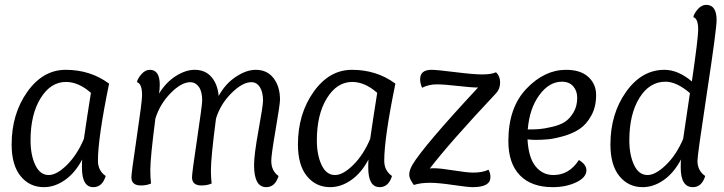

<svg xmlns="http://www.w3.org/2000/svg" viewBox="-20 -762 2986 792"><path d="M319 -104Q290 -49 248 -19.5Q206 10 161 10Q102 10 65 -35.5Q28 -81 28 -166Q28 -292 92.5 -383Q157 -474 251 -474Q353 -474 430 -417Q384 -193 384 -99Q384 -58 416 -36Q402 10 365 10Q318 10 318 -71Q318 -93 319 -104ZM326 -189Q339 -279 355 -379Q304 -424 252 -424Q189 -424 147.5 -357Q106 -290 106 -183Q106 -123 125.5 -81.5Q145 -40 181 -40Q214 -40 256 -81.5Q298 -123 326 -189Z M871 -273Q850 -112 850 -60Q850 -30 853 -5Q835 3 811 3Q772 3 772 -31Q772 -48 793 -188.5Q814 -329 814 -348Q814 -385 800 -404Q786 -423 765 -423Q728 -423 683.5 -377.5Q639 -332 621 -273Q600 -112 600 -60Q600 -30 603 -5Q585 3 561 3Q522 3 522 -31Q522 -48 544 -195.5Q566 -343 566 -369Q566 -417 545 -423Q547 -437 563 -455.5Q579 -474 598 -474Q639 -474 639 -412Q639 -394 636 -376Q665 -423 705.5 -448.5Q746 -474 783 -474Q827 -474 852.5 -444Q878 -414 882 -366Q909 -416 952.5 -445Q996 -474 1035 -474Q1082 -474 1108.5 -439.5Q1135 -405 1135 -351Q1135 -332 1117 -227.5Q1099 -123 1099 -99Q1099 -57 1129 -36Q1115 10 1078 10Q1028 10 1028 -81Q1028 -124 1046.5 -225.5Q1065 -327 1065 -347Q1065 -382 1052 -402.5Q1039 -423 1017 -423Q980 -423 934.5 -377.5Q889 -332 871 -273Z M1500 -104Q1471 -49 1429 -19.5Q1387 10 1342 10Q1283 10 1246 -35.5Q1209 -81 1209 -166Q1209 -292 1273.5 -383Q1338 -474 1432 -474Q1534 -474 1611 -417Q1565 -193 1565 -99Q1565 -58 1597 -36Q1583 10 1546 10Q1499 10 1499 -71Q1499 -93 1500 -104ZM1507 -189Q1520 -279 1536 -379Q1485 -424 1433 -424Q1370 -424 1328.5 -357Q1287 -290 1287 -183Q1287 -123 1306.5 -81.5Q1326 -40 1362 -40Q1395 -40 1437 -81.5Q1479 -123 1507 -189Z M1760 -474Q1782 -474 1857.5 -464.5Q1933 -455 1969 -455Q2008 -455 2026 -464Q2043 -448 2043 -422Q2043 -395 2026 -377Q1836 -175 1753 -67Q1759 -68 1770 -68Q1796 -68 1851.5 -59Q1907 -50 1931 -50Q1971 -50 1995 -62Q2003 -49 2003 -31Q2003 10 1930 10Q1910 10 1849 1Q1788 -8 1754 -8Q1714 -8 1687 1Q1668 -25 1668 -41Q1668 -59 1681 -82Q1726 -158 1952 -401Q1924 -401 1868 -407.5Q1812 -414 1781 -414Q1749 -414 1721 -400Q1713 -419 1713 -435Q1713 -474 1760 -474Z M2368 -102Q2399 -83 2399 -60Q2399 -30 2357 -10Q2315 10 2260 10Q2172 10 2124.5 -39Q2077 -88 2077 -180Q2077 -318 2151.5 -396Q2226 -474 2315 -474Q2375 -474 2407 -444.5Q2439 -415 2439 -370Q2439 -321 2419 -285Q2399 -249 2371.5 -230.5Q2344 -212 2306 -201Q2268 -190 2242 -187.5Q2216 -185 2189 -185Q2176 -185 2156 -187Q2160 -112 2189 -76Q2218 -40 2263 -40Q2328 -40 2368 -102ZM2361 -359Q2361 -387 2344.5 -406Q2328 -425 2298 -425Q2245 -425 2204.5 -369.5Q2164 -314 2157 -228Q2185 -228 2204.5 -229.5Q2224 -231 2256.5 -238.5Q2289 -246 2309 -258.5Q2329 -271 2345 -297Q2361 -323 2361 -359Z M2834 -426Q2860 -605 2860 -639Q2860 -686 2840 -691Q2842 -705 2858 -723.5Q2874 -742 2893 -742Q2936 -742 2936 -679Q2936 -642 2896.5 -382Q2857 -122 2857 -99Q2857 -58 2889 -36Q2875 10 2838 10Q2788 10 2788 -71Q2788 -94 2789 -104Q2760 -49 2718 -19.5Q2676 10 2631 10Q2572 10 2535 -35.5Q2498 -81 2498 -166Q2498 -292 2562.5 -383Q2627 -474 2721 -474Q2777 -474 2834 -426ZM2798 -189 2826 -378Q2771 -425 2725 -425Q2659 -425 2617.5 -358Q2576 -291 2576 -183Q2576 -123 2595.5 -81.5Q2615 -40 2651 -40Q2684 -40 2727 -81.5Q2770 -123 2798 -189Z"/></svg>

Font: Overlock
Style: Italic
Weight: 400
Designer: Dario Muhafara
Foundry: Dario Manuel Muhafara
Version: Version 1.001